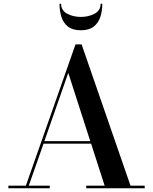

<svg xmlns="http://www.w3.org/2000/svg" viewBox="-20 -1001 814 1021"><path d="M305 -981Q305 -945 337.2 -928Q369.5 -911 410 -911Q450.5 -911 482.8 -928Q515 -945 515 -981H524Q524 -943.5 513.8 -911.5Q503.5 -879.5 478.8 -859.8Q454 -840 410 -840Q366 -840 341.2 -859.8Q316.5 -879.5 306.5 -911.5Q296.5 -943.5 296.5 -981ZM24.5 -13.5H117.5L381.5 -765H414L674 -13.5H749.5V0H438.5V-13.5H536.5L464.5 -237H211.5L133 -13.5H244.5V0H24.5ZM343 -613.5 216 -250.5H460Z"/></svg>

Font: Bodoni* 16 Medium
Style: Regular
Weight: 500
Version: Version 2.2